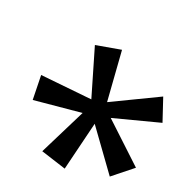

<svg xmlns="http://www.w3.org/2000/svg" viewBox="-66 -936 684 680"><g transform="rotate(10 275.5 -596.0)"><path d="M336.4 -772.9 316.4 -581.1 508.8 -635.3 522.5 -543 338.9 -528.3 457.5 -370.1 371.6 -323.2 286.6 -498 209.5 -323.2 120.6 -370.1 237.8 -528.3 55.7 -543 69.8 -635.3 259.8 -581.1 238.8 -772.9ZM127.9 -499.5ZM127.9 -869.1Z"/></g></svg>

Font: Noto Sans Telugu
Style: Regular
Weight: 400
Designer: Monotype Design team
Foundry: Monotype Imaging Inc.
Version: Version 1.04 uh